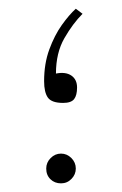

<svg xmlns="http://www.w3.org/2000/svg" viewBox="-20 -424 282 444"><path d="M170.9 -392.1Q148.4 -369.6 128.9 -335.7Q109.4 -301.8 109.4 -253.9Q131.8 -258.3 145 -249.3Q158.2 -240.2 158.2 -221.7Q158.2 -203.6 151.4 -194.8Q144.5 -186 126 -186Q99.6 -186 90.8 -198.2Q82 -210.4 82 -236.3Q82 -276.9 94 -309.6Q106 -342.3 123 -366.2Q140.1 -390.1 155.3 -403.8ZM86.9 -34.2Q86.9 -48.3 97.2 -58.6Q107.4 -68.8 121.1 -68.8Q134.8 -68.8 145 -58.6Q155.3 -48.3 155.3 -34.2Q155.3 -20.5 145.3 -10.3Q135.3 0 121.1 0Q106.4 0 96.7 -9.5Q86.9 -19 86.9 -34.2Z"/></svg>

Font: Vazirmatn RD Thin
Style: Regular
Weight: 100
Designer: Saber Rastikerdar
Foundry: Saber Rastikerdar
Version: Version 32.102